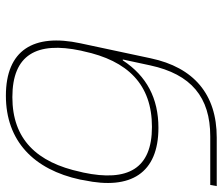

<svg xmlns="http://www.w3.org/2000/svg" viewBox="-72 -675 756 652"><g transform="rotate(90 306.0 -349.0)"><path d="M590 -244 592 -256C626 -415 568 -509 414 -509C314 -509 238 -469 185 -388H182L202 -481C232 -620 310 -685 443 -685H608L612 -707H447C300 -707 209 -629 178 -483L127 -244C93 -85 150 9 305 9C458 9 556 -85 590 -244ZM152 -246 154 -254C186 -405 267 -487 411 -487C553 -487 598 -405 566 -254L564 -246C532 -95 452 -13 310 -13C166 -13 120 -95 152 -246Z"/></g></svg>

Font: LT Wave Mono Thin
Style: Italic
Weight: 100
Designer: Daniel Lyons
Version: Version 2.5 (Glyphs App)